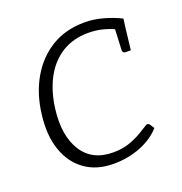

<svg xmlns="http://www.w3.org/2000/svg" viewBox="-100 -595 653 689"><g transform="rotate(-20 227.0 -250.5)"><path d="M221 6Q156 6 111.5 -26Q67 -58 47.5 -115.5Q28 -173 38 -250Q47 -325 80.5 -383Q114 -441 168 -474Q222 -507 296 -507Q328 -507 363.5 -497.5Q399 -488 431 -472L427 -442L397 -443Q374 -454 349 -460.5Q324 -467 294 -467Q236 -467 193 -440Q150 -413 124 -364Q98 -315 90 -250Q78 -152 115.5 -92.5Q153 -33 233 -33Q268 -33 295 -42.5Q322 -52 343 -64.5Q364 -77 378 -86Q386 -88 390 -82L401 -65Q372 -32 324 -13Q276 6 221 6ZM390 -452 427 -442 417 -356H397Q391 -356 388.5 -359.5Q386 -363 386 -368Z"/></g></svg>

Font: Aleo Light
Style: Italic
Weight: 300
Italic angle: -7°
Designer: Alessio Laiso
Foundry: Alessio Laiso
Version: Version 2.001;gftools[0.9.29]